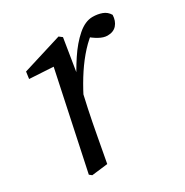

<svg xmlns="http://www.w3.org/2000/svg" viewBox="-123 -588 668 695"><g transform="rotate(-30 211.0 -240.0)"><path d="M183 -255 170 -304H183Q205 -348 233 -390.5Q261 -433 292.5 -460.5Q324 -488 355 -488Q376 -488 394 -481.5Q412 -475 422 -458Q421 -433 407.5 -417.5Q394 -402 369 -402Q353 -402 334 -412.5Q315 -423 298 -439L286 -451L336 -454V-448Q305 -427 278.5 -398Q252 -369 228.5 -333.5Q205 -298 183 -255ZM58 0 146 -415 164 -401 44 -408 48 -437 213 -488 226 -478 202 -329 197 -309 175 -210Q164 -158 154.5 -105.5Q145 -53 135 0L68 8Z"/></g></svg>

Font: Source Serif 4
Style: Italic
Weight: 400
Italic angle: -12°
Designer: Frank Grießhammer
Foundry: Adobe Systems Incorporated
Version: Version 4.004;hotconv 1.0.116;makeotfexe 2.5.65601